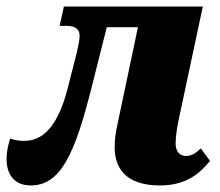

<svg xmlns="http://www.w3.org/2000/svg" viewBox="-52 -556 671 586"><path d="M42 10C134 10 177 -89 227 -287L274 -473H369L306 -174C301 -153 298 -128 298 -106C298 -47 328 10 436 10C517 10 558 -27 589 -65L561 -103C545 -88 532 -80 516 -80C495 -80 484 -95 484 -119C484 -142 489 -174 499 -217L567 -536H143L130 -477H152C179 -477 191 -466 191 -447C191 -436 188 -420 183 -398L156 -292C124 -163 75 -126 21 -126C7 -126 -6 -128 -21 -133C-28 -111 -32 -90 -32 -71C-32 -23 -8 10 42 10Z"/></svg>

Font: Noto Serif SemiCondensed Black
Style: Italic
Weight: 900
Width: 4
Italic angle: -12°
Designer: Monotype Design Team
Foundry: Monotype Imaging Inc.
Version: Version 2.014